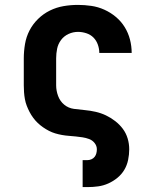

<svg xmlns="http://www.w3.org/2000/svg" viewBox="-20 -558 640 783"><path d="M317 205V95H337Q345 95 353 91.5Q361 88 366 81.5Q371 75 373 67Q375 59 375 51Q375 37 366 25.5Q357 14 343.5 9Q330 4 316.5 2Q303 0 289 -1.5Q275 -3 261 -4Q247 -5 233 -7.5Q219 -10 205.5 -14Q192 -18 179.5 -24.5Q167 -31 155.5 -39Q144 -47 134 -56.5Q124 -66 115.5 -77.5Q107 -89 100.5 -101.5Q94 -114 89 -127Q84 -140 81.5 -154Q79 -168 78 -182Q77 -196 77 -210V-320Q77 -349 82 -378.5Q87 -408 100.5 -434Q114 -460 135.5 -481Q157 -502 183.5 -515Q210 -528 239 -533Q268 -538 298 -538Q325 -538 352.5 -534Q380 -530 405.5 -518.5Q431 -507 452.5 -489Q474 -471 488.5 -447.5Q503 -424 510 -397Q517 -370 517 -342Q517 -342 517 -342Q517 -342 517 -342H385Q385 -342 385 -342Q385 -342 385 -342Q385 -359 379 -376Q373 -393 361 -405Q349 -417 332 -422.5Q315 -428 298 -428Q278 -428 259.5 -419.5Q241 -411 229 -395Q217 -379 213 -359.5Q209 -340 209 -320V-210Q209 -188 217 -166.5Q225 -145 242 -131Q259 -117 281.5 -114Q304 -111 326 -109Q348 -107 370 -102Q392 -97 412 -87.5Q432 -78 450 -64Q468 -50 481 -32.5Q494 -15 500.5 6.5Q507 28 507 51Q507 72 502.5 94Q498 116 487 134.5Q476 153 459 167Q442 181 422 190Q402 199 380.5 202Q359 205 337 205Z"/></svg>

Font: Iosevka Slab XBdEx
Style: Regular
Weight: 800
Width: 7
Monospace: yes
Designer: Belleve Invis
Foundry: Belleve Invis
Version: Version 11.1.0; ttfautohint (v1.8.3)